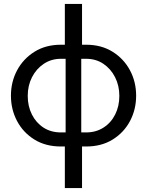

<svg xmlns="http://www.w3.org/2000/svg" viewBox="-20 -750 753 983"><path d="M312 213V0H292Q213 0 155.5 -36Q98 -72 67 -131Q36 -190 36 -260Q36 -331 67.5 -390Q99 -449 156.5 -485Q214 -521 292 -521H312V-730H400V-521H421Q499 -521 556.5 -485Q614 -449 645.5 -390Q677 -331 677 -260Q677 -190 646 -131Q615 -72 557.5 -36Q500 0 421 0H400V213ZM292 -72H316V-449H292Q243 -449 204.5 -423.5Q166 -398 144 -355Q122 -312 122 -259Q122 -206 143.5 -163.5Q165 -121 203 -96.5Q241 -72 292 -72ZM396 -72H421Q471 -72 509.5 -96.5Q548 -121 569.5 -163.5Q591 -206 591 -259Q591 -312 569 -355Q547 -398 509 -423.5Q471 -449 421 -449H396Z"/></svg>

Font: Raleway Medium
Style: Regular
Weight: 500
Designer: Matt McInerney, Pablo Impallari, Rodrigo Fuenzalida
Foundry: Matt McInerney, Pablo Impallari, Rodrigo Fuenzalida
Version: Version 4.026